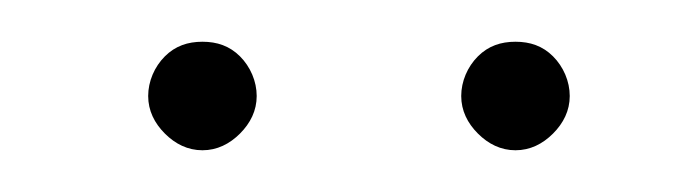

<svg xmlns="http://www.w3.org/2000/svg" viewBox="-20 -712 330 92"><path d="M95 -685C90 -690 84 -692 77 -692C70 -692 64 -690 59 -685C54 -680 51 -673 51 -666C51 -659 54 -653 59 -648C64 -643 70 -640 77 -640C84 -640 90 -643 95 -648C100 -653 103 -659 103 -666C103 -673 100 -680 95 -685ZM245 -685C240 -690 234 -692 227 -692C220 -692 214 -690 209 -685C204 -680 201 -673 201 -666C201 -659 204 -653 209 -648C214 -643 220 -640 227 -640C234 -640 240 -643 245 -648C250 -653 253 -659 253 -666C253 -673 250 -680 245 -685Z"/></svg>

Font: Argentum Sans Thin
Style: Regular
Weight: 250
Designer: Julieta Ulanovsky
Foundry: Julieta Ulanovsky
Version: Version 5.001;February 15, 2019;FontCreator 11.5.0.2425 64-b